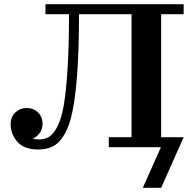

<svg xmlns="http://www.w3.org/2000/svg" viewBox="-20 -706 941 921"><path d="M31 -109Q31 -145 53.5 -166.5Q76 -188 108 -188Q140 -188 162 -167Q184 -146 184 -112Q184 -65 137 -40Q164 -37 165 -37Q194 -37 214.5 -49Q235 -61 254.5 -97.5Q274 -134 285.5 -199Q297 -264 304 -374Q311 -484 311 -638H198V-686H861V-638H753V-48H861L753 195H665L752 0H502V-48H611V-638H359Q359 -283 319 -135Q300 -66 264.5 -27.5Q229 11 163 11Q95 11 63 -26Q31 -63 31 -109Z"/></svg>

Font: CMU Serif
Style: Bold
Weight: 700
Version: Version 0.7.0